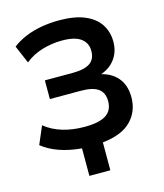

<svg xmlns="http://www.w3.org/2000/svg" viewBox="-127 -810 913 1071"><g transform="rotate(-15 329.0 -274.0)"><path d="M255 167V8Q184 2 127 -18Q70 -38 29 -71L73 -174Q116 -139 173.5 -121.5Q231 -104 301 -104Q385 -104 424.5 -129.5Q464 -155 464 -209Q464 -258 432 -281Q400 -304 331 -304H153V-412H314Q381 -412 413.5 -434Q446 -456 446 -504Q446 -550 411 -576Q376 -602 302 -602Q244 -602 187 -585Q130 -568 88 -533L44 -636Q76 -661 118.5 -679Q161 -697 211 -706Q261 -715 317 -715Q405 -715 463 -690.5Q521 -666 549.5 -622.5Q578 -579 578 -522Q578 -462 545 -419.5Q512 -377 453 -360L452 -367Q520 -354 557.5 -310.5Q595 -267 595 -197Q595 -115 541.5 -60.5Q488 -6 376 6V167Z"/></g></svg>

Font: Nunito Sans 9pt
Style: Bold
Weight: 700
Version: Version 3.101;gftools[0.9.27]